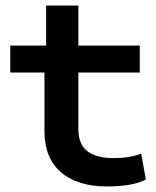

<svg xmlns="http://www.w3.org/2000/svg" viewBox="-20 -662 560 691"><path d="M365 9Q259 9 199.5 -42Q140 -93 140 -190V-401H17V-498H146V-642H262V-498H483V-401H262V-198Q262 -142 295 -117.5Q328 -93 388 -93Q416 -93 440 -96.5Q464 -100 488 -109L505 -16Q477 -2 442.5 3.5Q408 9 365 9Z"/></svg>

Font: Nunito Sans 7pt Expanded SemiBold
Style: Regular
Weight: 600
Width: 7
Designer: Vernon Adams
Foundry: Vernon Adams
Version: Version 3.101;gftools[0.9.27]